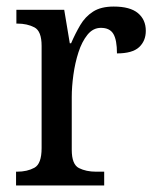

<svg xmlns="http://www.w3.org/2000/svg" viewBox="-20 -566 479 586"><path d="M29 0V-42H32Q63 -42 85 -54Q107 -66 107 -114V-426Q107 -471 85 -482.5Q63 -494 33 -494H30V-536H176L193 -434H197Q210 -464 225 -489.5Q240 -515 264 -530.5Q288 -546 327 -546Q377 -546 401 -526Q425 -506 425 -472Q425 -441 404.5 -422Q384 -403 337 -403Q337 -444 326 -462.5Q315 -481 288 -481Q264 -481 247 -460Q230 -439 219.5 -406.5Q209 -374 204 -337.5Q199 -301 199 -270V-109Q199 -64 221 -53Q243 -42 273 -42H298V0Z"/></svg>

Font: Noto Serif Khmer SemiCondensed
Style: Regular
Weight: 400
Width: 4
Designer: Danh Hong and the Monotype Design Team
Foundry: Monotype Imaging Inc.
Version: Version 2.004; ttfautohint (v1.8.4.7-5d5b)